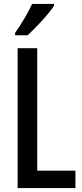

<svg xmlns="http://www.w3.org/2000/svg" viewBox="-20 -960 421 980"><path d="M256 -931V-940H144C123 -895 94 -845 57 -792V-780H121C163 -818 230 -890 256 -931ZM70 0H365V-89H170V-714H70Z"/></svg>

Font: Noto Sans Myanmar UI ExtraCondensed Medium
Style: Regular
Weight: 500
Width: 2
Designer: Monotype Design Team
Foundry: Monotype Imaging Inc.
Version: Version 2.103